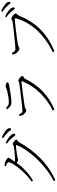

<svg xmlns="http://www.w3.org/2000/svg" viewBox="1052 -1893 896 3040"><g transform="rotate(-90 1500.0 -373.0)"><path d="M388.2 -728 395 -749Q407.7 -748 422.1 -746.8Q436.5 -745.6 451.2 -741.2Q464.8 -735.4 481.4 -726.3Q498 -717.3 510 -707.3Q522 -697.3 522 -689.9Q522 -678.2 513.2 -667.5Q504.4 -656.7 493.2 -638.2Q485.4 -624.5 477.3 -611.1Q469.2 -597.7 460 -585Q468.3 -584.5 474.6 -583.7Q481 -583 486.8 -583Q507.3 -583 537.8 -585Q568.4 -586.9 600.6 -589.8Q632.8 -592.8 658.4 -595.7Q684.1 -598.6 693.8 -600.1Q715.8 -603 722.2 -611.1Q728.5 -619.1 740.2 -619.1Q751 -619.1 767.3 -609.1Q783.7 -599.1 796.4 -585.7Q809.1 -572.3 809.1 -562Q809.1 -554.2 801 -548.6Q793 -543 782.7 -535.9Q772.5 -528.8 766.1 -517.1Q666 -332.5 515.6 -183.1Q365.2 -33.7 167 55.2L150.9 30.8Q248 -18.6 338.4 -88.6Q428.7 -158.7 505.1 -239Q581.5 -319.3 637.5 -400.9Q693.4 -482.4 722.2 -555.2Q727.1 -568.8 714.8 -568.8Q706.5 -568.8 684.1 -566.4Q661.6 -564 633.3 -560.1Q605 -556.2 579.3 -552.5Q553.7 -548.8 539.1 -545.9Q523.4 -543 508.3 -538.6Q493.2 -534.2 483.9 -534.2Q475.1 -534.2 464.1 -540.8Q453.1 -547.4 440.9 -557.1Q328.6 -398.4 161.1 -297.9L144 -319.8Q190.4 -351.1 235.1 -391.8Q279.8 -432.6 318.8 -476.8Q357.9 -521 387.9 -562.5Q418 -604 435.1 -636.2Q452.1 -668.5 452.1 -685.1Q452.1 -697.8 433.6 -708Q415 -718.3 388.2 -728ZM745.1 -711.9 758.8 -730Q796.4 -713.4 823 -696Q849.6 -678.7 866.2 -663.1Q902.8 -627.4 902.8 -600.1Q902.8 -579.1 883.8 -579.1Q873.5 -579.1 863.5 -594.5Q853.5 -609.9 836.9 -629.9Q821.3 -648.9 798.8 -669.9Q776.4 -690.9 745.1 -711.9ZM831.1 -772.9 845.2 -792Q881.8 -776.4 908.2 -760Q934.6 -743.7 952.1 -730Q973.1 -713.4 982.2 -698.2Q991.2 -683.1 991.2 -668Q991.2 -646 972.2 -646Q960 -646 950.7 -662.1Q941.4 -678.2 923.8 -696.8Q905.8 -716.3 884.8 -733.9Q863.8 -751.5 831.1 -772.9Z M1199.2 -460Q1193.8 -470.7 1189.9 -484.1Q1186 -497.6 1183.1 -512.2L1204.1 -522Q1217.3 -498 1230.5 -481.9Q1243.7 -465.8 1263.2 -465.8Q1280.3 -465.8 1323 -470Q1365.7 -474.1 1420.7 -480.5Q1475.6 -486.8 1531 -493.7Q1586.4 -500.5 1630.6 -506.1Q1674.8 -511.7 1694.8 -514.2Q1713.9 -516.1 1721.9 -523.4Q1730 -530.8 1741.2 -530.8Q1753.9 -530.8 1772 -518.8Q1790 -506.8 1803.5 -491.9Q1816.9 -477.1 1816.9 -467.8Q1816.9 -459.5 1807.9 -452.9Q1798.8 -446.3 1788.1 -439.7Q1777.3 -433.1 1772.9 -423.8Q1722.2 -321.3 1655 -235.4Q1587.9 -149.4 1497.3 -80.3Q1406.7 -11.2 1284.2 41L1269 16.1Q1428.2 -64.5 1547.6 -186.3Q1667 -308.1 1731.9 -464.8Q1739.7 -483.9 1720.2 -481Q1692.4 -478 1651.6 -473.1Q1610.8 -468.3 1564.5 -462.2Q1518.1 -456.1 1472.9 -450Q1427.7 -443.8 1390.9 -438.5Q1354 -433.1 1333 -429.2Q1309.6 -424.3 1296.6 -415Q1283.7 -405.8 1268.1 -405.8Q1259.3 -405.8 1245.1 -414.8Q1231 -423.8 1217.8 -436.5Q1204.6 -449.2 1199.2 -460ZM1716.8 -702.1Q1716.8 -685.5 1671.9 -676.8Q1636.7 -670.4 1588.9 -662.1Q1541 -653.8 1489.7 -647.5Q1438.5 -641.1 1393.1 -641.1Q1359.4 -641.1 1336.2 -658.7Q1313 -676.3 1289.1 -710L1306.2 -725.1Q1334 -703.1 1353.5 -692.1Q1373 -681.2 1397 -681.2Q1439.9 -681.2 1476.8 -687Q1513.7 -692.9 1554.2 -701.2Q1585.4 -707.5 1602.5 -714.4Q1619.6 -721.2 1630.4 -726.1Q1641.1 -731 1652.8 -731Q1677.7 -731 1697.3 -723.1Q1716.8 -715.3 1716.8 -702.1Z M2883.8 -588.9Q2873.5 -588.9 2863.5 -604.7Q2853.5 -620.6 2836.9 -640.1Q2821.3 -658.7 2798.8 -679.9Q2776.4 -701.2 2745.1 -722.2L2758.8 -740.2Q2796.4 -723.6 2822.5 -705.8Q2848.6 -688 2866.2 -671.9Q2902.8 -637.7 2902.8 -609.9Q2902.8 -588.9 2883.8 -588.9ZM2972.2 -657.2Q2960 -657.2 2950.9 -672.9Q2941.9 -688.5 2923.8 -707Q2905.8 -725.6 2884.8 -743.9Q2863.8 -762.2 2831.1 -783.2L2845.2 -800.8Q2881.8 -786.1 2908 -769.8Q2934.1 -753.4 2952.1 -738.8Q2973.1 -722.7 2982.2 -707.8Q2991.2 -692.9 2991.2 -678.2Q2991.2 -657.2 2972.2 -657.2ZM2179.2 -633.8Q2188 -616.7 2203.9 -596.9Q2219.7 -577.1 2246.1 -577.1Q2257.8 -577.1 2291 -579.8Q2324.2 -582.5 2369.9 -586.9Q2415.5 -591.3 2465.3 -596.7Q2515.1 -602.1 2560.5 -607.2Q2606 -612.3 2638.9 -616.5Q2671.9 -620.6 2683.1 -623Q2698.2 -626 2705.8 -634Q2713.4 -642.1 2723.1 -642.1Q2734.4 -642.1 2754.4 -629.9Q2774.4 -617.7 2790.8 -601.6Q2807.1 -585.4 2807.1 -573.2Q2807.1 -560.1 2792.5 -548.8Q2777.8 -537.6 2768.1 -513.2Q2693.8 -324.2 2557.4 -185.1Q2420.9 -45.9 2208 41L2191.9 17.1Q2411.1 -91.8 2544.9 -240Q2678.7 -388.2 2729 -567.9Q2732.9 -581.5 2728.5 -584.2Q2724.1 -586.9 2714.8 -586.9Q2706.5 -586.9 2678 -584.2Q2649.4 -581.5 2609.1 -576.9Q2568.8 -572.3 2523.7 -566.7Q2478.5 -561 2436.3 -555.4Q2394 -549.8 2361.6 -544.9Q2329.1 -540 2314.9 -537.1Q2293.5 -532.7 2277.6 -523.4Q2261.7 -514.2 2248 -514.2Q2235.8 -514.2 2219.5 -524.9Q2203.1 -535.6 2189 -549.8Q2174.8 -564 2169.9 -574.2Q2166 -581.5 2163.1 -593.3Q2160.2 -605 2158.2 -626Z"/></g></svg>

Font: Source Han Serif CN ExtraLight
Style: Regular
Weight: 250
Designer: Ryoko NISHIZUKA  (kana & ideographs); Frank Grießhammer (Latin, Greek & Cyrillic); Wenlong ZHANG  (bopomofo); Sandoll Co
Foundry: Adobe Systems Incorporated
Version: Version 1.001;PS 1.001;hotconv 16.6.54;makeotf.lib2.5.65590